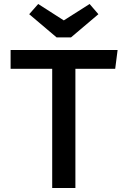

<svg xmlns="http://www.w3.org/2000/svg" viewBox="-20 -940 640 960"><path d="M357 0H241V-596H33V-690H568L556 -596H357ZM472 -869 335 -753H263L126 -869L171 -920L299 -838L428 -920Z"/></svg>

Font: Fira Mono Medium
Style: Regular
Weight: 500
Designer: Carrois Corporate & Edenspiekermann AG
Foundry: Carrois Corporate GbR & Edenspiekermann AG
Version: Version 3.206